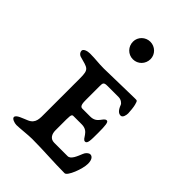

<svg xmlns="http://www.w3.org/2000/svg" viewBox="-204 -764 851 851"><g transform="rotate(45 221.5 -338.5)"><path d="M222 -679C192 -679 167 -655 167 -625C167 -594 191 -569 222 -569C253 -569 277 -594 277 -625C277 -655 252 -679 222 -679ZM156 -4C227 -4 298 2 365 2C382 2 409 -68 409 -101C409 -126 399 -138 387 -138C377 -138 366 -127 362 -116C352 -92 341 -61 321 -61H237C212 -61 202 -81 202 -104V-172C202 -208 207 -205 220 -205H266C312 -205 311 -161 330 -161C344 -161 344 -184 344 -229C344 -275 342 -296 332 -296C312 -296 312 -256 268 -256H218C203 -256 202 -276 202 -296V-382C202 -401 204 -406 226 -406H296C311 -406 324 -396 327 -388C336 -364 347 -354 360 -354C373 -354 377 -374 377 -385C377 -395 374 -425 371 -434C365 -454 366 -453 350 -453C308 -453 195 -449 160 -449C124 -449 108 -453 69 -453C54 -453 34 -447 34 -435C34 -426 41 -417 50 -414C107 -398 116 -401 116 -344V-129C116 -92 119 -64 85 -49C63 -39 30 -30 30 -15C30 -5 51 2 63 2C83 2 131 -4 156 -4Z"/></g></svg>

Font: EB Garamond SC 08
Style: Regular
Weight: 400
Version: Version 0.016